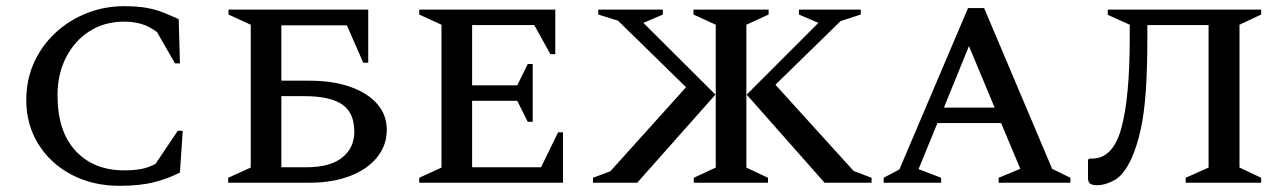

<svg xmlns="http://www.w3.org/2000/svg" viewBox="-20 -591 4161 621"><path d="M367 10Q280 10 211.5 -26Q143 -62 104 -125Q65 -188 65 -267Q65 -334 90.5 -389.5Q116 -445 160 -485.5Q204 -526 261 -548.5Q318 -571 381 -571Q424 -571 454.5 -565.5Q485 -560 509.5 -550Q534 -540 558 -529L562 -386H546L488 -487Q463 -506 437.5 -513.5Q412 -521 381 -521Q318 -521 269.5 -490Q221 -459 193.5 -405Q166 -351 166 -283Q166 -166 224.5 -103Q283 -40 382 -40Q413 -40 437 -44.5Q461 -49 483 -61L555 -168H571L562 -33Q526 -14 479.5 -2Q433 10 367 10Z M981 0H718V-16L791 -49V-511L719 -544V-560H1171V-388H1155L1102 -509H890V-330H981Q1056 -330 1112 -310.5Q1168 -291 1199.5 -255.5Q1231 -220 1231 -171Q1231 -121 1199.5 -82Q1168 -43 1111.5 -21.5Q1055 0 981 0ZM965 -280H890V-50H971Q1048 -50 1087 -81.5Q1126 -113 1126 -165Q1126 -226 1087 -253Q1048 -280 965 -280Z M1336 0V-16L1408 -49V-511L1336 -544V-560H1776V-416H1760L1708 -510H1507V-315H1653L1687 -384H1703V-197H1687L1653 -265H1507V-50H1730L1785 -163H1801V0Z M2224 0V-16L2295 -49V-511L2223 -544V-560H2466V-544L2394 -511V-49L2464 -16V0ZM2395 -285 2627 -517 2564 -544V-560H2764V-544L2699 -523L2488 -317L2741 -38L2799 -16V0H2647ZM2294 -285 2041 0H1898V-16L1954 -37L2199 -309L1979 -524L1915 -544V-560H2124V-544L2061 -517Z M2838 0V-16L2889 -43L3111 -565H3163L3383 -45L3442 -16V0H3210V-16L3280 -45L3218 -193H3012L2951 -44L3024 -16V0ZM3033 -243H3197L3114 -442Z M3815 0V-16L3889 -49V-510H3691V-471Q3691 -370 3686 -297.5Q3681 -225 3669.5 -172.5Q3658 -120 3640 -79Q3615 -25 3585 -8.5Q3555 8 3529 8Q3513 8 3506 3Q3499 -2 3499 -16V-74L3503 -78H3512Q3580 -78 3607 -177Q3634 -276 3634 -469V-511L3563 -543V-560H4059V-544L3989 -511V-49L4059 -16V0Z"/></svg>

Font: Spectral SC Medium
Style: Regular
Weight: 500
Designer: Jean-Baptiste Levee
Foundry: Production Type
Version: Version 2.001